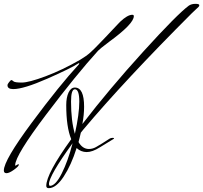

<svg xmlns="http://www.w3.org/2000/svg" viewBox="-20 -874 1058 1000"><path d="M240 94Q269 94 301.5 29.5Q334 -35 358 -128Q235 42 235 85Q235 92 240 94ZM350 -345Q350 -243 370 -177Q393 -280 393 -344.5Q393 -409 370 -409Q350 -409 350 -345ZM61 -11 75 -19Q78 -19 78 -16Q78 -8 53 10Q28 28 14 28Q0 28 0 14Q0 -39 145.5 -235Q291 -431 391 -539L393 -543Q393 -545 390 -545Q351 -519 227 -464.5Q103 -410 49 -410Q19 -410 19 -430Q19 -436 27.5 -446.5Q36 -457 39.5 -457Q43 -457 50 -450.5Q57 -444 93.5 -444Q130 -444 217 -476.5Q304 -509 398 -563Q430 -582 451 -601Q472 -620 499.5 -649Q527 -678 535.5 -686.5Q544 -695 567.5 -720.5Q591 -746 605 -760Q644 -797 669 -797Q677 -797 677 -790Q677 -750 548 -656Q499 -619 491 -610Q378 -486 219 -275.5Q60 -65 59 -14Q59 -11 61 -11ZM571 -150 499 -106Q461 -82 431.5 -82Q402 -82 379 -103Q351 -14 311.5 46Q272 106 234 106Q221 106 221 94Q221 31 351 -149Q325 -212 325 -327Q325 -366 337 -392Q349 -418 370 -418Q418 -418 418 -318Q418 -276 409 -228Q548 -409 726 -605Q904 -801 964 -845Q978 -854 998 -854Q1018 -854 1018 -847Q1018 -842 1014 -838Q1009 -833 998 -823Q987 -813 979 -805Q629 -455 413 -198L401 -183Q400 -180 396 -161.5Q392 -143 389 -134Q410 -98 443 -98Q462 -98 480 -108Q510 -125 551 -152Q558 -156 566 -156Q574 -156 574 -154Q574 -152 571 -150Z"/></svg>

Font: Herr Von Muellerhoff
Style: Regular
Weight: 400
Version: Version 1.000